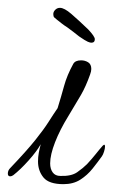

<svg xmlns="http://www.w3.org/2000/svg" viewBox="-41 -481 288 490"><path d="M221 -109Q227 -115 227 -107Q227 -102 224.5 -94Q222 -86 219 -82Q209 -68 195.5 -51Q182 -34 164 -22.5Q146 -11 121 -11Q84 -11 70 -28Q56 -45 56 -69Q56 -80 58 -91Q60 -102 63 -113Q53 -95 32 -71.5Q11 -48 -7 -34Q-11 -31 -15 -31Q-21 -31 -21 -38Q-21 -46 -15 -52Q27 -96 49 -123.5Q71 -151 83 -170Q95 -189 106 -205Q115 -234 122.5 -261.5Q130 -289 146 -318Q151 -327 166 -327Q176 -327 184 -322Q192 -317 192 -305Q192 -299 189 -291Q178 -260 165.5 -238.5Q153 -217 133 -184Q112 -150 99.5 -118Q87 -86 87 -64Q87 -50 93.5 -41Q100 -32 113 -32Q141 -31 156 -41.5Q171 -52 181 -62Q194 -76 203.5 -88Q213 -100 221 -109ZM201 -381Q201 -372 192 -372Q189 -372 183 -374.5Q177 -377 161 -388Q155 -393 147 -399Q139 -405 131 -411Q123 -416 116 -421.5Q109 -427 104 -431Q100 -434 97.5 -436.5Q95 -439 95 -445Q95 -451 100 -456Q105 -461 112 -461Q123 -461 141 -445.5Q159 -430 184 -406Q201 -388 201 -381Z"/></svg>

Font: Ingrid Darling
Style: Regular
Weight: 400
Designer: Robert E. Leuschke
Foundry: Robert E. Leuschke
Version: Version 1.010; ttfautohint (v1.8.3)